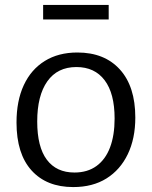

<svg xmlns="http://www.w3.org/2000/svg" viewBox="-20 -750 615 779"><path d="M294 -537Q404 -537 466.5 -468Q529 -399 529 -273Q529 -188 498.5 -124.5Q468 -61 412 -26Q356 9 277 9Q169 9 108 -58.5Q47 -126 47 -253Q47 -341 76.5 -404.5Q106 -468 161.5 -502.5Q217 -537 294 -537ZM290 -478Q213 -478 172 -420Q131 -362 131 -257Q131 -154 170 -102Q209 -50 282 -50Q335 -50 371.5 -76.5Q408 -103 426.5 -152Q445 -201 445 -269Q445 -371 404.5 -424.5Q364 -478 290 -478ZM421 -730V-671H155V-730Z"/></svg>

Font: Pack4
Style: Regular
Weight: 400
Version: Version 2.002